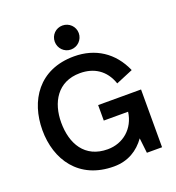

<svg xmlns="http://www.w3.org/2000/svg" viewBox="-159 -1028 1069 1165"><g transform="rotate(-20 376.0 -445.5)"><path d="M375 -746C418 -746 453 -781 453 -824C453 -867 418 -901 375 -901C332 -901 298 -867 298 -824C298 -781 332 -746 375 -746ZM378 10C470 10 536 -33 582 -97L593 0H691V-373H414V-273H571C557 -168 477 -101 378 -101C230 -101 167 -213 167 -350C167 -478 230 -593 376 -593C464 -593 536 -551 568 -457L678 -503C622 -632 513 -701 377 -701C149 -701 44 -534 44 -345C44 -156 151 10 378 10Z"/></g></svg>

Font: FREAK Grotesk Next
Style: Bold
Weight: 700
Width: 3
Designer: La Scuola Open Source
Foundry: La Scuola Open Source
Version: Version 1.000;PS 1.0;hotconv 1.0.72;makeotf.lib2.5.5900